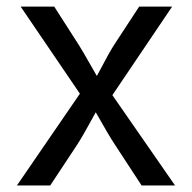

<svg xmlns="http://www.w3.org/2000/svg" viewBox="-20 -566 586 586"><path d="M247.1 -314 246.6 -246.6 43 -545.9H145.5L213.4 -439.9Q231 -413.1 264.2 -354Q290 -308.6 298.8 -294.4H252.9Q265.6 -314.5 287.6 -356.4Q297.9 -376.5 310.1 -398.4Q322.3 -420.4 335.4 -439.9L404.8 -545.9H505.4L300.8 -242.7V-307.6L514.2 0H412.1L332 -122.6Q319.3 -141.6 306.6 -163.6Q293.9 -185.5 282.7 -205.1Q258.8 -247.1 248.5 -263.2H294.9Q284.7 -247.1 262.2 -205.1Q233.4 -151.9 214.4 -122.6L133.3 0H31.7Z"/></svg>

Font: Inter RS Variable
Style: Regular
Weight: 400
Designer: Rasmus Andersson (customised by Maria Ramos and Noel Pretorius)
Foundry: rsms
Version: Version 3.001;Glyphs 3.2.3 (3260)